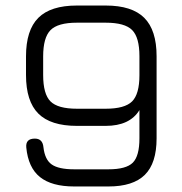

<svg xmlns="http://www.w3.org/2000/svg" viewBox="-20 -674 659 694"><path d="M362 -654Q457 -654 501.5 -609.5Q546 -565 546 -471V-174Q546 -84 503.5 -42Q461 0 372 0H248Q167 0 124.5 -34Q82 -68 75 -141Q72 -173 106 -173Q134 -173 137 -142Q142 -97 167 -79.5Q192 -62 248 -62H372Q436 -62 460 -86Q484 -110 484 -174V-276Q449 -219 362 -219H258Q163 -219 118.5 -263.5Q74 -308 74 -403V-470Q74 -565 118.5 -609.5Q163 -654 258 -654ZM362 -592H258Q189 -592 162.5 -565Q136 -538 136 -470V-403Q136 -334 162.5 -307.5Q189 -281 258 -281H362Q431 -281 457.5 -307.5Q484 -334 484 -402V-471Q484 -539 457.5 -565.5Q431 -592 362 -592Z"/></svg>

Font: Jura Medium
Style: Regular
Weight: 500
Designer: Daniel Johnson, Alexei Vanyashin
Foundry: Daniel Johnson
Version: Version 5.103